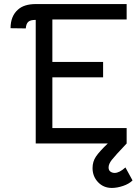

<svg xmlns="http://www.w3.org/2000/svg" viewBox="-20 -706 691 946"><path d="M633 183Q616 200 586.5 210Q557 220 531 220Q490 220 463 191.5Q436 163 436 122Q436 90 453 65Q470 40 511 1H156V-608Q130 -608 120 -599Q109 -590 107 -566L32 -567Q32 -627 69 -659Q99 -686 157 -686H604V-610H238V-401H488V-325H238V-75H604V1Q547 61 531 81.5Q515 102 515 119Q515 133 524 139.5Q533 146 545 146Q568 146 598 119Z"/></svg>

Font: Bellota
Style: Bold
Weight: 700
Designer: Kemie Guaida
Foundry: Kemie Guaida
Version: Version 4.001